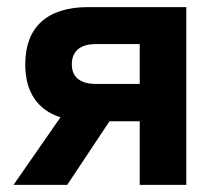

<svg xmlns="http://www.w3.org/2000/svg" viewBox="-20 -520 588 540"><path d="M504 -500H228C113 -500 51 -444 51 -339C51 -262 85 -211 150 -190L18 0H169L288 -179H373V0H504ZM182 -339C182 -376 206 -396 249 -396H373V-284H249C206 -284 182 -303 182 -339Z"/></svg>

Font: LT Wave Alt Bold
Style: Regular
Weight: 700
Designer: Daniel Lyons
Version: Version 2.5 (Glyphs App)